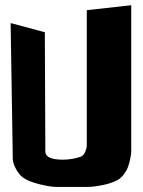

<svg xmlns="http://www.w3.org/2000/svg" viewBox="-20 -715 552 740"><path d="M152.8 -590.8Q154.3 -145.5 154.8 -129.9Q155.8 -99.6 223.1 -99.6Q257.8 -99.6 292 -111.3Q303.2 -116.7 308.8 -130.6Q314.5 -144.5 314.5 -155.3V-166.5V-675.8L485.8 -694.8V-130.4Q485.8 -127 485.1 -120.8Q484.4 -114.7 481 -98.6Q477.5 -82.5 472.2 -68.8Q466.8 -55.2 455.6 -40.8Q444.3 -26.4 430.2 -19.5Q407.2 -8.3 378.2 -2.2Q349.1 3.9 331.5 4.9L314 5.4H200.7Q178.7 6.3 134.3 -4.4Q89.8 -15.1 67.9 -31.2Q53.7 -42 42.5 -62Q31.2 -82 29.3 -100.1L21 -626Z"/></svg>

Font: Some Time Later
Style: Regular
Weight: 400
Version: Version 003.300